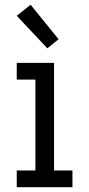

<svg xmlns="http://www.w3.org/2000/svg" viewBox="-20 -783 373 803"><path d="M50 0V-70H128V-450H50V-520H206V-70H283V0ZM178 -581 50 -717 108 -763 225 -619Z"/></svg>

Font: Huly
Style: Regular
Weight: 400
Designer: Belleve Invis
Foundry: Belleve Invis
Version: Version 33.2.5; ttfautohint (v1.8.4)